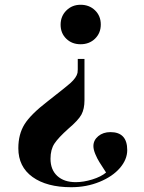

<svg xmlns="http://www.w3.org/2000/svg" viewBox="-20 -553 600 798"><path d="M314.9 -533.2Q351.1 -533.2 375 -510Q398.9 -486.8 398.9 -451.2Q398.9 -415.5 375 -392.3Q351.1 -369.1 314.9 -369.1Q278.8 -369.1 255.4 -392.1Q231.9 -415 231.9 -450.2Q231.9 -485.8 255.9 -509.5Q279.8 -533.2 314.9 -533.2ZM331.1 -308.1V-136.2Q331.1 -100.6 318.6 -77.1Q306.2 -53.7 264.2 -18.1Q222.7 19 206.3 43.7Q189.9 68.4 189.9 106.9Q189.9 152.3 218 178.2Q246.1 204.1 294.9 204.1Q327.1 204.1 363.5 192.9Q399.9 181.6 420.9 164.1Q402.3 135.7 393.1 120.8Q383.8 106 376 87.2Q368.2 68.4 368.2 54.2Q368.2 29.8 388.4 12.9Q408.7 -3.9 439 -3.9Q508.8 -3.9 508.8 70.8Q508.8 109.9 478.3 145.3Q447.8 180.7 393.6 202.9Q339.4 225.1 275.9 225.1Q174.3 225.1 115.2 182.6Q56.2 140.1 56.2 63Q56.2 4.9 82 -36.6Q107.9 -78.1 179.2 -132.8Q262.7 -198.2 272.5 -207.5Q298.3 -231 302.2 -250.5Q303.2 -256.3 303.2 -264.2V-308.1Z"/></svg>

Font: Display Regular
Style: Bold
Weight: 700
Designer: Latin by Veronika Burian and Jose Scaglione. Greek by Irene Vlachou. Cyrillic by Vera Evstafieva.
Foundry: TypeTogether
Version: Version 3.002